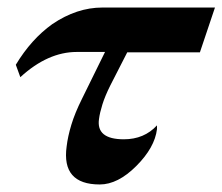

<svg xmlns="http://www.w3.org/2000/svg" viewBox="-20 -474 591 510"><path d="M551 -454 511 -335H318L273 -247Q259 -219 252 -196.5Q245 -174 243 -158Q235 -104 309 -104Q363 -104 397 -141V-131Q391 -82 342 -33Q293 16 245 16Q143 16 157 -85Q160 -111 169.5 -142.5Q179 -174 198 -212L259 -336H184Q107 -336 34 -269L22 -302Q63 -370 119 -410Q184 -454 252 -454Z"/></svg>

Font: DG Didot
Style: Bold Italic
Weight: 700
Designer: David Gatwood, Takis Katsoulidis, and George D. Matthiopoulos
Foundry: David Gatwood
Version: Version 1.0